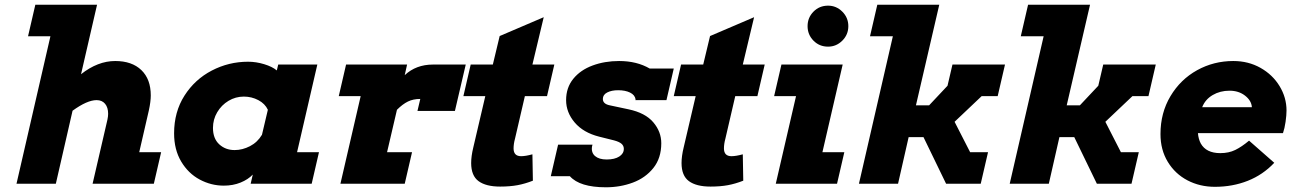

<svg xmlns="http://www.w3.org/2000/svg" viewBox="-20 -780 5481 815"><path d="M439 -297Q439 -324 426 -339.5Q413 -355 390 -355Q350 -355 288 -310L217 0H50L194 -626H99L130 -760H392L324 -465Q395 -521 469 -521Q540 -521 580 -482.5Q620 -444 620 -375Q620 -349 612 -312L571 -134H664L633 0H373L436 -272Q439 -286 439 -297Z M1241 -134H1334L1303 0H1044L1053 -39Q1033 -18 1001 -5Q969 8 930 8Q876 8 827.5 -18Q779 -44 749 -94.5Q719 -145 719 -214Q719 -305 763 -374Q807 -443 879 -480.5Q951 -518 1033 -518Q1067 -518 1101.5 -507.5Q1136 -497 1155 -481L1161 -506H1327ZM1092 -208 1117 -314Q1105 -340 1076.5 -355Q1048 -370 1015 -370Q980 -370 950 -352Q920 -334 902 -303.5Q884 -273 884 -237Q884 -192 910.5 -167.5Q937 -143 976 -143Q1009 -143 1041 -159.5Q1073 -176 1092 -208Z M1752 -309 1764 -360Q1734 -360 1711.5 -349Q1689 -338 1665 -314L1623 -134H1729L1698 0H1425L1511 -372H1418L1449 -506H1708L1698 -461Q1746 -506 1818 -506H1957L1911 -309Z M2072 -506 2101 -627 2288 -707 2240 -506H2333L2302 -372H2208L2166 -191Q2160 -169 2160 -150Q2160 -117 2192 -117Q2211 -117 2240 -125L2242 -13Q2209 0 2177 6Q2145 12 2103 12Q2043 12 2011.5 -11Q1980 -34 1980 -88Q1980 -117 1989 -154L2040 -372H1947L1978 -506Z M2678 -358Q2675 -377 2654.5 -387Q2634 -397 2604 -397Q2576 -397 2557.5 -387.5Q2539 -378 2539 -360Q2539 -339 2568 -333L2648 -316Q2719 -301 2753 -261Q2787 -221 2787 -172Q2787 -109 2753.5 -67Q2720 -25 2666.5 -5Q2613 15 2552 15Q2441 15 2399 -32H2318L2349 -166H2495Q2493 -160 2493 -158Q2489 -132 2506 -117.5Q2523 -103 2555 -103Q2589 -103 2608.5 -115.5Q2628 -128 2628 -148Q2628 -161 2618.5 -169.5Q2609 -178 2587 -184L2523 -200Q2456 -217 2419.5 -260Q2383 -303 2383 -355Q2383 -408 2413.5 -445.5Q2444 -483 2495.5 -502Q2547 -521 2608 -521Q2683 -521 2738 -489H2840L2809 -355H2677Z M2965 -506 2994 -627 3181 -707 3133 -506H3226L3195 -372H3101L3059 -191Q3053 -169 3053 -150Q3053 -117 3085 -117Q3104 -117 3133 -125L3135 -13Q3102 0 3070 6Q3038 12 2996 12Q2936 12 2904.5 -11Q2873 -34 2873 -88Q2873 -117 2882 -154L2933 -372H2840L2871 -506Z M3495 -756Q3530 -756 3555.5 -730.5Q3581 -705 3581 -669Q3581 -633 3555.5 -607.5Q3530 -582 3495 -582Q3458 -582 3433 -607.5Q3408 -633 3408 -669Q3408 -705 3433 -730.5Q3458 -756 3495 -756ZM3297 -506H3557L3471 -134H3564L3533 0H3273L3359 -372H3266Z M3704 -760H3967L3868 -333H3924L4002 -416L4023 -506H4246L4215 -372H4147L4032 -263L4098 -134H4174L4143 0H3996L3900 -198H3837L3792 0H3626L3770 -626H3673Z M4344 -760H4607L4508 -333H4564L4642 -416L4663 -506H4886L4855 -372H4787L4672 -263L4738 -134H4814L4783 0H4636L4540 -198H4477L4432 0H4266L4410 -626H4313Z M5077 -171Q5100 -130 5160 -130Q5196 -130 5223.5 -143.5Q5251 -157 5282 -183L5389 -89Q5341 -38 5276.5 -12.5Q5212 13 5137 13Q5073 13 5020.5 -14.5Q4968 -42 4937 -93Q4906 -144 4906 -211Q4906 -301 4948.5 -372Q4991 -443 5061.5 -482Q5132 -521 5215 -521Q5279 -521 5330.5 -492Q5382 -463 5411.5 -414.5Q5441 -366 5441 -311Q5441 -291 5437 -263Q5433 -235 5426 -215H5065Q5067 -190 5077 -171ZM5083 -325H5294Q5292 -353 5265 -374Q5238 -395 5199 -395Q5159 -395 5127.5 -376.5Q5096 -358 5083 -325Z"/></svg>

Font: Arvo
Style: Bold Italic
Weight: 700
Italic angle: -13°
Designer: Anton Koovit (Cyrillic Expansion: Cyreal)
Foundry: Anton Koovit, Yassin Baggar
Version: Version 3.000